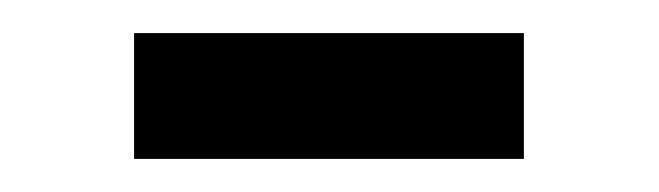

<svg xmlns="http://www.w3.org/2000/svg" viewBox="-20 -284 398 116"><path d="M61 -264H296.5V-188H61Z"/></svg>

Font: Newsreader 16pt 16pt Medium
Style: Regular
Weight: 500
Version: Version 1.003